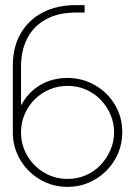

<svg xmlns="http://www.w3.org/2000/svg" viewBox="-20 -719 523 749"><path d="M275 -670H310V-699H275Q202 -699 147 -670.5Q92 -642 61 -589Q30 -536 30 -463V-203Q30 -144 59 -95.5Q88 -47 136.5 -18.5Q185 10 244 10Q288 10 326.5 -6.5Q365 -23 394.5 -52.5Q424 -82 440.5 -120.5Q457 -159 457 -203Q457 -263 428 -311Q399 -359 350 -387Q301 -415 242 -415Q207 -415 173.5 -404Q140 -393 111.5 -369.5Q83 -346 62 -308V-458Q62 -523 87 -570.5Q112 -618 160 -644Q208 -670 275 -670ZM244 -384Q281 -384 314 -370Q347 -356 371.5 -331Q396 -306 410.5 -273Q425 -240 425 -203Q425 -166 410.5 -133Q396 -100 371.5 -74.5Q347 -49 314 -35Q281 -21 244 -21Q194 -21 152.5 -45.5Q111 -70 86.5 -111.5Q62 -153 62 -203Q62 -240 76 -273Q90 -306 115 -331Q140 -356 173 -370Q206 -384 244 -384Z"/></svg>

Font: Advent Pro ExtraLight
Style: Regular
Weight: 250
Version: Version 3.000